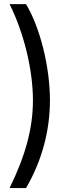

<svg xmlns="http://www.w3.org/2000/svg" viewBox="-20 -785 339 948"><path d="M27.3 143.6H108.4C185.5 12.2 226.6 -137.7 226.6 -289.1C226.6 -454.6 177.7 -650.4 108.4 -764.6H27.3C98.6 -621.6 142.6 -439.5 142.6 -289.1C142.6 -153.3 106.4 -17.6 27.3 143.6Z"/></svg>

Font: Raveo Display Display
Style: Regular
Weight: 400
Designer: Jakub Foglar, Rasmus Andersson (Inter)
Foundry: Jakubfoglar.com
Version: Version 1.100;Glyphs 3.2.3 (3260)